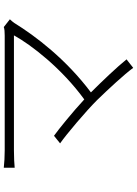

<svg xmlns="http://www.w3.org/2000/svg" viewBox="129 -838 741 1040"><g transform="rotate(-90 500.0 -318.5)"><path d="M873 -669C863 -665 846 -664 826 -664H205C170 -664 139 -666 111 -669V-610C130 -612 167 -614 205 -614H828C777 -521 649 -355 481 -233C412 -297 318 -373 284 -397L243 -364C293 -329 416 -225 477 -164C539 -100 617 -16 652 32L698 -4C658 -54 581 -135 519 -197C699 -332 824 -497 895 -612C900 -619 907 -628 915 -636Z"/></g></svg>

Font: Noto Sans JP Light
Style: Regular
Weight: 300
Designer: Ryoko NISHIZUKA (kana & ideographs); Paul D. Hunt (Latin, Greek & Cyrillic); Wenlong ZHANG (bopomofo); Sandoll Communica
Foundry: Adobe Systems Incorporated
Version: Version 1.004;PS 1.004;hotconv 1.0.82;makeotf.lib2.5.63406